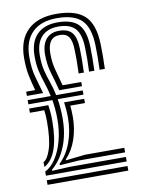

<svg xmlns="http://www.w3.org/2000/svg" viewBox="-90 -870 687 931"><g transform="rotate(-10 254.0 -404.5)"><path d="M43.8 -442V-462.8H88.2Q78.2 -498.2 70 -536.6Q61.8 -575 62.2 -627.2Q62.8 -714.8 111.9 -761.9Q161 -809 251.8 -809Q349.5 -809 393.2 -766.5Q437 -724 439.5 -626.2Q440.2 -597.5 440.2 -570.4Q440.2 -543.2 438.8 -505.5H413Q414.2 -543.5 414.4 -570.2Q414.5 -597 413.8 -625.8Q411.5 -712.8 373.8 -750.5Q336 -788.2 251.8 -788.2Q173.2 -788.2 130.9 -746.5Q88.5 -704.8 88 -627Q87.5 -568.5 99.5 -527Q111.5 -485.5 123.5 -442ZM67.5 -45V-65.2Q97 -79.5 120.1 -114.6Q143.2 -149.8 156.5 -198.8Q169.8 -247.8 169.8 -303.8Q169.8 -332.2 167.6 -356.1Q165.5 -380 161.8 -400.5H43.8V-421.2H157.5Q149.2 -458.5 138.9 -488.9Q128.5 -519.2 121 -551.6Q113.5 -584 113.8 -626.8Q114.2 -694.8 149.9 -731.1Q185.5 -767.5 251.8 -767.5Q322.5 -767.5 354.2 -734.4Q386 -701.2 388 -624.8Q388.8 -595.8 388.6 -569Q388.5 -542.2 387.2 -505.5H361.2Q362.8 -542.8 362.9 -569Q363 -595.2 362.2 -624.2Q360.5 -689.8 334.8 -718.2Q309 -746.8 251.8 -746.8Q198 -746.8 169 -715.6Q140 -684.5 139.5 -626.5Q139.2 -581.8 147 -550.2Q154.8 -518.8 165.4 -489.4Q176 -460 184.2 -421.2H315V-400.5H188.2Q191.5 -380.2 193.5 -356.5Q195.5 -332.8 195.5 -303.8Q195.5 -228.8 171.1 -167.8Q146.8 -106.8 101.2 -68.2V-63L185.8 -67.2H465.2V-45ZM203 -442Q190.8 -490 177.9 -532.1Q165 -574.2 165.2 -626.2Q165.8 -674.2 188.1 -700.1Q210.5 -726 251.8 -726Q295.5 -726 315.2 -702.1Q335 -678.2 336.5 -623.5Q337.2 -595 337.1 -568.9Q337 -542.8 335.5 -505.5H309.8Q311.2 -543.2 311.4 -569Q311.5 -594.8 310.5 -622.8Q309.5 -667 295.8 -686.1Q282 -705.2 251.8 -705.2Q191.8 -705.2 191.2 -626Q191 -581 201.4 -543.2Q211.8 -505.5 223 -462.8H315V-442ZM142.8 -83.2 142.5 -90.2Q180 -125.8 200.8 -181.9Q221.5 -238 221.5 -303.8Q221.5 -325 220 -343.9Q218.5 -362.8 216 -380L315 -379.8V-359H242.5Q244 -346.2 244.8 -332.6Q245.5 -319 245.5 -303.8Q245.5 -245.5 227.9 -193.6Q210.2 -141.8 176 -105.8L175.8 -101.5L272 -112.2H465.2V-89.8H235.5ZM67.5 -87.8V-111.5Q88.8 -122.5 103.5 -169.9Q118.2 -217.2 118.2 -303.8Q118.2 -319.2 117.2 -332.8Q116.2 -346.2 114.5 -359H43.8V-379.8H138.2Q140.8 -362.8 142.4 -344Q144 -325.2 144 -303.8Q144 -129.5 67.5 -87.8ZM67.5 0V-22.5H465.2V0Z"/></g></svg>

Font: Big Shoulders Inline Display ExtraBold
Style: Regular
Weight: 800
Designer: Patric King
Foundry: XO Type Co
Version: Version 1.000